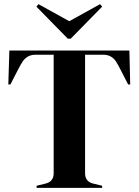

<svg xmlns="http://www.w3.org/2000/svg" viewBox="-20 -903 667 923"><path d="M156 -10 197 -20Q238 -29 238 -70V-310V-350V-640H153Q130 -640 115 -631.5Q100 -623 90.5 -609.5Q81 -596 66 -567L30 -497H20L25 -660H602L606 -497H596L560 -567Q546 -595 536.5 -609Q527 -623 512 -631.5Q497 -640 474 -640H389V-350V-311V-70Q389 -29 430 -20L471 -10V0H156ZM471 -871 320 -717H306L155 -871L165 -883L313 -801L461 -883Z"/></svg>

Font: DeepMind Serif Display
Style: Regular
Weight: 800
Designer: Frank Grießhammer / Modifications: Colophon Foundry
Foundry: Colophon Foundry
Version: Version 5.002